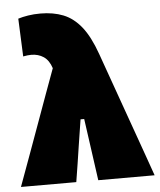

<svg xmlns="http://www.w3.org/2000/svg" viewBox="-53 -794 698 840"><g transform="rotate(-5 296.0 -374.0)"><path d="M5 0Q30 -68 56.5 -141Q83 -214 108 -283Q128 -338 149.2 -396.8Q170.5 -455.5 189 -505.5Q177.5 -541 154.2 -556.5Q131 -572 100 -572Q84.5 -572 64.5 -568L57.5 -734.5Q76.5 -740.5 101.5 -744.5Q126.5 -748.5 155.5 -748.5Q212 -748.5 256 -731Q300 -713.5 334.5 -670.5Q369 -627.5 396.5 -550L496.5 -269Q519 -206.5 535 -161Q551 -115.5 564.5 -78Q578 -40.5 592 0H344.5Q339 -41 333 -82.5Q327 -124 321.5 -165L306.5 -272H290.5L273.5 -163.5Q267 -120.5 260.8 -80.2Q254.5 -40 248 0Z"/></g></svg>

Font: Commissioner Black
Style: Regular
Weight: 900
Designer: Kostas Bartsokas
Foundry: Kostas Bartsokas
Version: Version 1.000; ttfautohint (v1.8.3)